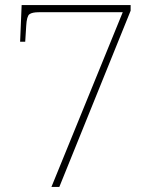

<svg xmlns="http://www.w3.org/2000/svg" viewBox="-20 -734 599 754"><path d="M182 0 462 -686H133Q106 -686 95.5 -678Q85 -670 83 -633L79 -570H59L65 -714H493V-692L213 0Z"/></svg>

Font: Noto Serif Lao Thin
Style: Regular
Weight: 250
Designer: Monotype Design Team
Foundry: Monotype Imaging Inc.
Version: Version 2.003